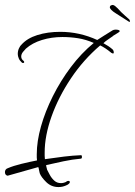

<svg xmlns="http://www.w3.org/2000/svg" viewBox="-20 -667 547 778"><path d="M217 91Q188 91 167.5 71Q147 51 141 35L139 26Q138 23 137.5 18.5Q137 14 135 10L11 45Q0 43 0 30Q0 25 3 20.5Q6 16 13 14Q34 5 66.5 -3Q99 -11 130 -17Q129 -23 129 -29Q129 -35 129 -42Q129 -94 146 -154.5Q163 -215 194 -277Q225 -339 267 -395Q309 -451 360 -493Q328 -507 296.5 -512Q265 -517 233 -517Q189 -517 150 -505Q111 -493 85 -470Q81 -466 73.5 -457Q66 -448 66 -438Q66 -427 76 -420Q78 -418 78 -415Q78 -413 75.5 -412Q73 -411 69 -413Q60 -421 56 -430.5Q52 -440 52 -448Q52 -461 57 -471.5Q62 -482 67 -486Q90 -512 131.5 -525Q173 -538 224 -538Q302 -538 374 -505Q387 -513 403 -523.5Q419 -534 436 -544Q441 -547 449 -547Q455 -547 460 -545.5Q465 -544 465 -541Q465 -538 458 -534L437 -521H438Q430 -515 418.5 -507.5Q407 -500 399 -492Q410 -486 419 -480Q428 -474 436 -467Q441 -462 441 -454Q441 -447 431 -453Q407 -473 386 -483Q318 -425 267.5 -349.5Q217 -274 189 -195.5Q161 -117 161 -49Q161 -42 161 -35.5Q161 -29 162 -22Q202 -28 239.5 -32.5Q277 -37 306 -38Q312 -40 312 -31Q312 -24 307 -24Q273 -21 237.5 -13.5Q202 -6 167 2Q167 6 168.5 11Q170 16 171 21Q175 29 182 42Q189 55 200 65Q211 75 227 75Q238 75 250 69H248Q253 66 257 66Q263 66 263 71Q263 76 253 82Q243 87 234.5 89Q226 91 217 91ZM501 -580Q475 -597 450 -612.5Q425 -628 425 -638Q425 -642 429 -645Q434 -647 436 -647Q441 -647 446.5 -642.5Q452 -638 457 -633Q471 -617 485 -605Q499 -593 504 -588Q506 -586 506.5 -581Q507 -576 501 -580Z"/></svg>

Font: Fuggles
Style: Regular
Weight: 400
Designer: Rob Leuschke
Foundry: Robert E. Leuschke
Version: Version 1.100; ttfautohint (v1.8.3)